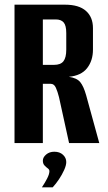

<svg xmlns="http://www.w3.org/2000/svg" viewBox="-20 -611 460 820"><path d="M42 0V-591H258Q317 -591 347 -564.5Q377 -538 377 -491V-399Q377 -352 352 -320Q327 -288 274 -283Q308 -278 322.5 -260.5Q337 -243 348 -204L404 0H275L232 -196Q226 -220 218.5 -236.5Q211 -253 197 -253H163V0ZM163 -334H211Q239 -334 251 -349.5Q263 -365 263 -399V-470Q263 -502 252 -515Q241 -528 218 -528H163ZM159 189Q173 168 182 150Q191 132 191 120Q191 113 184 108Q177 103 170 95.5Q163 88 163 75Q163 61 177 49Q191 37 212 37Q235 37 249 50Q263 63 263 81Q263 95 254 115Q245 135 232 154.5Q219 174 205 189Z"/></svg>

Font: Alumni Sans
Style: Bold
Weight: 700
Designer: Robert E. Leuschke
Foundry: Robert E. Leuschke
Version: Version 1.018